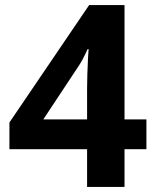

<svg xmlns="http://www.w3.org/2000/svg" viewBox="-20 -734 612 754"><path d="M555 -148H469V0H322V-148H17V-253L330 -714H469V-265H555ZM322 -386Q322 -409 323 -442Q324 -475 325.5 -503.5Q327 -532 328 -541H324Q315 -521 305 -502Q295 -483 281 -463L150 -265H322Z"/></svg>

Font: Noto Sans Bassa Vah
Style: Regular
Weight: 400
Designer: Monotype Design Team
Foundry: Monotype Imaging Inc.
Version: Version 2.002